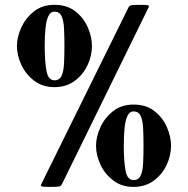

<svg xmlns="http://www.w3.org/2000/svg" viewBox="-20 -751 764 780"><path d="M185.1 8.3Q156.7 8.3 150.4 6.6Q144 4.9 147 -1.5L502.4 -721.7Q505.4 -728 514.2 -729.7Q522.9 -731.4 546.4 -731.4Q571.3 -731.4 579.3 -730Q587.4 -728.5 584 -721.7L231 -1.5Q227.5 4.9 220 6.6Q212.4 8.3 185.1 8.3ZM522.5 8.3Q474.6 8.3 440.4 -17.6Q406.2 -43.5 388.2 -82Q370.1 -120.6 370.1 -158.7Q370.1 -194.8 387.7 -233.6Q405.3 -272.5 439.2 -299.3Q473.1 -326.2 522.5 -326.2Q573.2 -326.2 606.9 -300Q640.6 -273.9 657.7 -235.1Q674.8 -196.3 674.8 -158.7Q674.8 -118.7 656.5 -80.1Q638.2 -41.5 604 -16.6Q569.8 8.3 522.5 8.3ZM522.5 -19.5Q543.5 -19.5 551.8 -38.6Q560.1 -57.6 561.5 -89.1Q563 -120.6 563 -158.7Q563 -196.8 561.5 -228.5Q560.1 -260.3 551.8 -279.3Q543.5 -298.3 522.5 -298.3Q505.9 -298.3 497.3 -279.3Q488.8 -260.3 485.8 -228.5Q482.9 -196.8 482.9 -158.7Q482.9 -99.6 489.7 -59.6Q496.6 -19.5 522.5 -19.5ZM201.2 -397Q153.3 -397 119.1 -422.9Q85 -448.7 66.9 -487.3Q48.8 -525.9 48.8 -564Q48.8 -600.1 66.4 -638.9Q84 -677.7 117.9 -704.6Q151.9 -731.4 201.2 -731.4Q252 -731.4 285.6 -705.3Q319.3 -679.2 336.4 -640.4Q353.5 -601.6 353.5 -564Q353.5 -523.9 335.2 -485.4Q316.9 -446.8 282.7 -421.9Q248.5 -397 201.2 -397ZM201.2 -424.8Q222.2 -424.8 230.5 -443.8Q238.8 -462.9 240.2 -494.6Q241.7 -526.4 241.7 -564Q241.7 -602.1 240.2 -633.8Q238.8 -665.5 230.5 -684.6Q222.2 -703.6 201.2 -703.6Q184.6 -703.6 176 -684.6Q167.5 -665.5 164.6 -633.8Q161.6 -602.1 161.6 -564Q161.6 -504.9 168.5 -464.8Q175.3 -424.8 201.2 -424.8Z"/></svg>

Font: Dai Banna SIL
Style: Bold
Weight: 700
Designer: Victor Gaultney
Foundry: SIL International
Version: Version 4.000